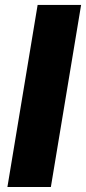

<svg xmlns="http://www.w3.org/2000/svg" viewBox="-20 -747 344 767"><path d="M304 -727.3 183.2 0H9.6L130.3 -727.3Z"/></svg>

Font: Inter UI Extra Bold
Style: Italic
Weight: 800
Italic angle: 9.39999°
Designer: Rasmus Andersson
Foundry: rsms
Version: 3.2;8d6f07862